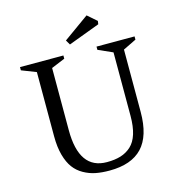

<svg xmlns="http://www.w3.org/2000/svg" viewBox="-133 -1026 1039 1154"><g transform="rotate(-15 387.0 -448.5)"><path d="M403.8 -33.2Q453.1 -33.2 489.7 -44.4Q526.4 -55.7 554.7 -81.5Q583 -107.4 597.4 -153.3Q611.8 -199.2 611.8 -265.1V-660.2L522 -700.2V-720.2H758.8V-700.2L676.8 -660.2V-272Q676.8 -123 609.4 -51.5Q542 20 405.8 20Q357.9 20 319.6 12.5Q281.2 4.9 246.1 -14.9Q210.9 -34.7 187.5 -66.2Q164.1 -97.7 150.1 -147.9Q136.2 -198.2 136.2 -265.1V-665L45.9 -700.2V-720.2H315.9V-700.2L231 -665V-277.8Q231 -33.2 403.8 -33.2ZM512.7 -917 569.8 -867.2 566.9 -847.2 371.1 -773.9 354 -803.2Z"/></g></svg>

Font: Amethysta
Style: Regular
Weight: 400
Designer: Konstantin Vinogradov, Alexei Vanyashin
Foundry: Cyreal (www.cyreal.org)
Version: Version 1.002